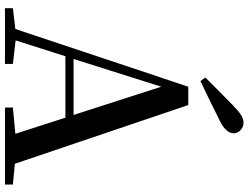

<svg xmlns="http://www.w3.org/2000/svg" viewBox="-134 -869 1003 775"><g transform="rotate(90 367.5 -481.5)"><path d="M293 -809 307 -789C358 -813 409 -838 459 -863C505 -884 518 -905 518 -923C518 -943 500 -963 475 -963C456 -963 438 -952 406 -921C371 -887 332 -848 293 -809ZM330 -631 444 -277H218ZM414 0H725V-32L641 -40L404 -740H330L97 -42L13 -32V0H238V-32L143 -43L207 -244H455L520 -42L414 -32Z"/></g></svg>

Font: Noto Serif CJK HK SemiBold
Style: Regular
Weight: 600
Designer: Ryoko NISHIZUKA 西塚涼子 (kana & ideographs); Frank Grießhammer (Latin, Greek & Cyrillic); Wenlong ZHANG 张文龙 (bopomofo); San
Foundry: Adobe
Version: Version 2.001;hotconv 1.1.0;makeotfexe 2.6.0